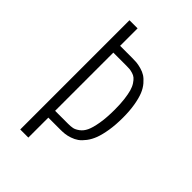

<svg xmlns="http://www.w3.org/2000/svg" viewBox="-210 -785 870 870"><g transform="rotate(45 225.0 -350.0)"><path d="M218.5 -588Q235 -588 247.2 -587Q259.5 -586 277.5 -581Q295.5 -576 308.8 -567.5Q322 -559 336.2 -542.5Q350.5 -526 359.8 -503.2Q369 -480.5 375 -445.5Q381 -410.5 381 -367Q381 -321 375 -284.2Q369 -247.5 359.8 -223Q350.5 -198.5 336.5 -180.2Q322.5 -162 308.8 -152.2Q295 -142.5 277.8 -136.8Q260.5 -131 247.2 -129.5Q234 -128 218.5 -128H141.5V0H89.5V-700H141.5V-588ZM224.5 -171.5Q242 -171.5 254.2 -174Q266.5 -176.5 281.8 -187.8Q297 -199 306.5 -219Q316 -239 322.5 -276.8Q329 -314.5 329 -367Q329 -403 325.5 -431Q322 -459 316.8 -477.5Q311.5 -496 302.8 -509.2Q294 -522.5 286 -529.2Q278 -536 266 -539.5Q254 -543 245.8 -543.8Q237.5 -544.5 224.5 -544.5H141.5V-171.5Z"/></g></svg>

Font: League Mono Condensed UltraLight
Style: Regular
Weight: 200
Width: 1
Designer: Tyler Finck
Foundry: The League of Moveable Type / Tyler Finck
Version: Version 2.210